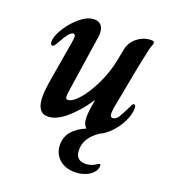

<svg xmlns="http://www.w3.org/2000/svg" viewBox="-126 -571 776 870"><g transform="rotate(20 261.5 -135.5)"><path d="M317 102Q317 153 364 153Q389 153 407 142Q425 131 428 131Q432 131 432 141Q432 152 424 165Q410 185 385 195Q360 205 333 205Q286 205 257 178.5Q228 152 228 109Q228 38 316 1Q298 -13 298 -49Q298 -77 308 -130L306 -131Q267 -72 220 -31Q173 10 131 10Q79 10 79 -69Q79 -99 88 -153L119 -336Q123 -356 123 -370Q123 -383 114 -383Q104 -383 92.5 -369.5Q81 -356 61 -320Q57 -312 52 -305.5Q47 -299 42 -299Q32 -299 32 -316Q32 -342 56 -380.5Q80 -419 114.5 -447.5Q149 -476 181 -476Q203 -476 214.5 -462.5Q226 -449 226 -424Q226 -418 224 -404L181 -117V-107Q181 -99 183 -95.5Q185 -92 191 -92Q214 -92 245.5 -129Q277 -166 304 -223.5Q331 -281 342 -340L352 -392Q359 -429 389 -452.5Q419 -476 455 -476Q463 -476 466.5 -474Q470 -472 470 -466Q470 -462 465 -450Q460 -438 454 -405Q445 -370 403 -144Q398 -122 398 -103Q398 -84 410 -84Q426 -84 437 -101.5Q448 -119 469 -162Q474 -176 481 -176Q490 -176 490 -159Q490 -132 474.5 -98.5Q459 -65 433 -37Q407 -9 379 3Q346 26 331.5 50Q317 74 317 102Z"/></g></svg>

Font: Charm
Style: Bold
Weight: 700
Designer: Katatrad Aksorn Co.,Ltd.
Foundry: Cadson Demak Co.,Ltd.
Version: Version 1.001